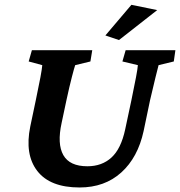

<svg xmlns="http://www.w3.org/2000/svg" viewBox="-20 -786 764 814"><path d="M115.2 -573.2H371.1L363.3 -525.4L298.8 -509.8Q294.9 -499 284.7 -459.5Q274.4 -419.9 261.7 -361.3L241.2 -264.6Q221.7 -175.8 248.5 -128.4Q275.4 -81.1 350.6 -81.1Q412.1 -81.1 452.6 -118.2Q493.2 -155.3 510.7 -237.3L537.1 -361.3Q549.8 -421.9 556.6 -458.5Q563.5 -495.1 564.5 -509.8L499 -525.4L512.7 -573.2H723.6L716.8 -525.4L652.3 -509.8Q648.4 -496.1 639.2 -458Q629.9 -419.9 616.2 -361.3L588.9 -230.5Q564.5 -118.2 494.1 -54.7Q423.8 8.8 317.4 8.8Q192.4 8.8 138.2 -61Q84 -130.9 108.4 -250L131.8 -361.3Q144.5 -421.9 151.4 -458.5Q158.2 -495.1 159.2 -509.8L101.6 -525.4ZM484.4 -616.2 426.8 -635.7 537.1 -765.6 646.5 -743.2Z"/></svg>

Font: Crimson Pro
Style: Bold Italic
Weight: 700
Italic angle: -12°
Designer: Jacques Le Bailly
Foundry: Baron von Fonthausen
Version: Version 1.003